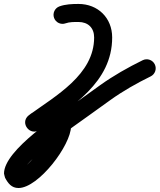

<svg xmlns="http://www.w3.org/2000/svg" viewBox="-51 -611 797 958"><path d="M276.5 -494.7C276.5 -494.7 276.5 -494.7 276.5 -494.7C295.4 -501.6 320.6 -501.4 340.5 -501.3C340.5 -501.3 340.5 -501.3 340.5 -501.3C340.6 -501.3 340.6 -501.3 340.6 -501.3C388.4 -501.3 418.7 -472.1 418.7 -424.1C418.7 -238.1 226.4 -133 93.5 -36.4C70.2 -19.4 73.2 7.6 87.4 25.7C101.7 43.8 127.3 52.9 149.2 34.2C168.7 17.6 195.7 10.8 220.9 10.8C223.3 10.8 215.8 10.3 212.6 7.8C209.1 5.2 213.5 14.5 213.5 18.8C213.5 63.6 83.1 237.1 41.3 237.1C40.3 237.1 43.2 237 46.7 237.7C49.2 238.2 51.7 239.1 53.9 240.4C65.8 246.7 57.5 240.7 53.6 233.4C53.1 232.6 54.5 238.4 56 244.2C57.4 250 59 255.7 59 254.8C59 197 329.5 10.5 390.8 -33.6C427.3 -59.8 463.8 -86 500.2 -112.2C562.6 -157 631.8 -196 700.7 -229.8C723 -240.7 732.2 -267.7 721.3 -290C710.3 -312.3 683.4 -321.5 661.1 -310.6C587.7 -274.6 514.1 -233 447.7 -185.3C411.2 -159.1 374.7 -132.9 338.3 -106.7C243.9 -38.8 -31 136.8 -31 254.8C-31 255.7 -29.9 260.6 -28.6 265.6C-27.4 270.5 -26.1 275.4 -25.6 276.2C-10.9 303.5 6.3 327.1 41.3 327.1C141.3 327.1 303.5 113.1 303.5 18.8C303.5 -29.5 274.4 -79.2 220.9 -79.2C174.2 -79.2 126.6 -64.8 90.8 -34.2C68.9 -15.5 71.1 10.6 84.7 27.8C98.3 45.1 123.1 53.4 146.5 36.4C307 -80.3 508.7 -198.7 508.7 -424.1C508.7 -521.6 437.8 -591.3 340.6 -591.3C340.6 -591.3 340.6 -591.3 340.7 -591.3C340.7 -591.3 340.7 -591.3 340.7 -591.3C309.7 -591.4 275 -589.9 245.6 -579.2C222.3 -570.7 210.3 -544.8 218.8 -521.5C227.4 -498.1 253.2 -486.1 276.5 -494.7Z"/></svg>

Font: FRB American Cursive Guidelines Black
Style: Bold Italic
Weight: 900
Italic angle: -25°
Version: Version 2.0;Modular Font Editor K font №1